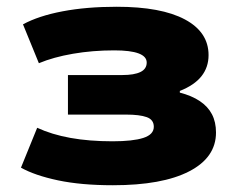

<svg xmlns="http://www.w3.org/2000/svg" viewBox="-20 -537 716 568"><path d="M314 11Q220 11 151.5 -3.5Q83 -18 42 -41L90 -159Q133 -139 188.5 -129Q244 -119 313 -119Q373 -119 404 -129Q435 -139 435 -162Q435 -183 414 -190.5Q393 -198 353 -198H181V-315H342Q377 -315 395.5 -324Q414 -333 414 -352Q414 -370 390 -379Q366 -388 318 -388Q254 -388 196 -378Q138 -368 95 -350L48 -465Q94 -490 165 -503.5Q236 -517 325 -517Q457 -517 527 -479.5Q597 -442 597 -374Q597 -338 576 -311.5Q555 -285 512 -268V-263Q547 -254 571 -238Q595 -222 607 -199Q619 -176 619 -145Q619 -71 539.5 -30Q460 11 314 11Z"/></svg>

Font: Nunito Sans 7pt SemiExpanded Black
Style: Regular
Weight: 900
Width: 6
Designer: Vernon Adams
Foundry: Vernon Adams
Version: Version 3.101;gftools[0.9.27]